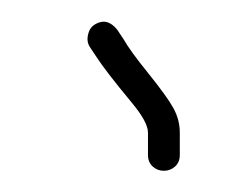

<svg xmlns="http://www.w3.org/2000/svg" viewBox="-20 -708 238 181"><path d="M134.5 -547C138.5 -547 142 -548.3 145 -551C148 -553.7 149.5 -557.3 149.5 -562V-583C149.5 -591 147.5 -598.7 143.5 -606C139.5 -613.3 131.6 -624.3 119.8 -638.9C108 -653.5 100.3 -664.2 96.5 -671L90.5 -680C84.2 -687.9 77.2 -689.6 69.5 -685C66.2 -683 64 -679.8 63 -675.5C62 -671.2 62.5 -667.3 64.5 -664L70.5 -655C76.1 -646.2 87.4 -631.5 104.5 -610.9C114.5 -598.8 119.5 -589.5 119.5 -583V-562C119.5 -557.3 121 -553.7 124 -551C127 -548.3 130.5 -547 134.5 -547Z"/></svg>

Font: Proton
Style: ExBdExt
Weight: 500
Version: Version 1.017